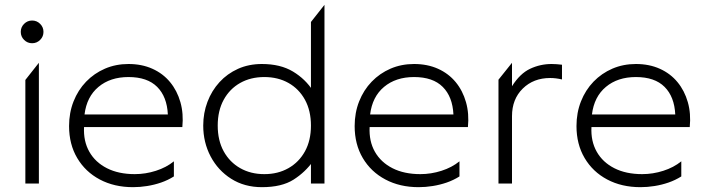

<svg xmlns="http://www.w3.org/2000/svg" viewBox="-20 -760 2918 795"><path d="M85 0V-429L141 -500V0ZM113 -581Q93.5 -581 79.8 -594.8Q66 -608.5 66 -628Q66 -647.5 79.8 -661.2Q93.5 -675 113 -675Q132.5 -675 146.2 -661.2Q160 -647.5 160 -628Q160 -608.5 146.2 -594.8Q132.5 -581 113 -581Z M531 15Q453 15 393.2 -16.8Q333.5 -48.5 299.8 -105.5Q266 -162.5 266 -238Q266 -293 284.5 -340Q303 -387 336.5 -421.8Q370 -456.5 414.8 -475.8Q459.5 -495 512 -495Q567.5 -495 611.2 -475.2Q655 -455.5 684.2 -420Q713.5 -384.5 727 -337Q740.5 -289.5 735 -234H328Q325 -175.5 349.8 -131.8Q374.5 -88 422.8 -63.5Q471 -39 538 -39Q582.5 -39 625.5 -52.8Q668.5 -66.5 700 -92V-29.5Q675.5 -14 647.2 -4.2Q619 5.5 589.5 10.2Q560 15 531 15ZM330 -286H675Q671.5 -359.5 630.8 -400.2Q590 -441 512 -441Q436.5 -441 387.8 -400.2Q339 -359.5 330 -286Z M1064.5 15Q992 15 937.2 -19.8Q882.5 -54.5 852 -112.5Q821.5 -170.5 821.5 -240Q821.5 -292 839 -338.2Q856.5 -384.5 888.8 -419.8Q921 -455 965.5 -475Q1010 -495 1064.5 -495Q1141 -495 1193 -463.8Q1245 -432.5 1276.5 -383L1267.5 -371V-669L1323.5 -740V0H1267.5V-106L1276.5 -93Q1244.5 -47.5 1195.5 -16.2Q1146.5 15 1064.5 15ZM1074.5 -39Q1131 -39 1174.5 -63.8Q1218 -88.5 1242.8 -133.5Q1267.5 -178.5 1267.5 -240Q1267.5 -301.5 1242.8 -346.8Q1218 -392 1174.5 -416.5Q1131 -441 1074.5 -441Q1018 -441 974.5 -416.5Q931 -392 906.2 -346.8Q881.5 -301.5 881.5 -240Q881.5 -178.5 906.2 -133.5Q931 -88.5 974.5 -63.8Q1018 -39 1074.5 -39Z M1713.5 15Q1635.5 15 1575.8 -16.8Q1516 -48.5 1482.2 -105.5Q1448.5 -162.5 1448.5 -238Q1448.5 -293 1467 -340Q1485.5 -387 1519 -421.8Q1552.5 -456.5 1597.2 -475.8Q1642 -495 1694.5 -495Q1750 -495 1793.8 -475.2Q1837.5 -455.5 1866.8 -420Q1896 -384.5 1909.5 -337Q1923 -289.5 1917.5 -234H1510.5Q1507.5 -175.5 1532.2 -131.8Q1557 -88 1605.2 -63.5Q1653.5 -39 1720.5 -39Q1765 -39 1808 -52.8Q1851 -66.5 1882.5 -92V-29.5Q1858 -14 1829.8 -4.2Q1801.5 5.5 1772 10.2Q1742.5 15 1713.5 15ZM1512.5 -286H1857.5Q1854 -359.5 1813.2 -400.2Q1772.5 -441 1694.5 -441Q1619 -441 1570.2 -400.2Q1521.5 -359.5 1512.5 -286Z M2044 0V-430L2100 -500V-403Q2133 -455.5 2175 -475.2Q2217 -495 2264 -495Q2274 -495 2285 -494.2Q2296 -493.5 2307 -492V-431Q2294.5 -434 2282.2 -435.5Q2270 -437 2258 -437Q2189 -437 2144.5 -393.2Q2100 -349.5 2100 -279V0Z M2632 15Q2554 15 2494.2 -16.8Q2434.5 -48.5 2400.8 -105.5Q2367 -162.5 2367 -238Q2367 -293 2385.5 -340Q2404 -387 2437.5 -421.8Q2471 -456.5 2515.8 -475.8Q2560.5 -495 2613 -495Q2668.5 -495 2712.2 -475.2Q2756 -455.5 2785.2 -420Q2814.5 -384.5 2828 -337Q2841.5 -289.5 2836 -234H2429Q2426 -175.5 2450.8 -131.8Q2475.5 -88 2523.8 -63.5Q2572 -39 2639 -39Q2683.5 -39 2726.5 -52.8Q2769.5 -66.5 2801 -92V-29.5Q2776.5 -14 2748.2 -4.2Q2720 5.5 2690.5 10.2Q2661 15 2632 15ZM2431 -286H2776Q2772.5 -359.5 2731.8 -400.2Q2691 -441 2613 -441Q2537.5 -441 2488.8 -400.2Q2440 -359.5 2431 -286Z"/></svg>

Font: Geologica-Sharp
Style: Regular
Weight: 100
Designer: Sindre Bremnes, Frode Helland
Foundry: Monokrom Skriftforlag AS
Version: Version 1.010;gftools[0.9.28]